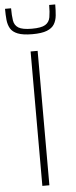

<svg xmlns="http://www.w3.org/2000/svg" viewBox="-61 -948 388 979"><g transform="rotate(-5 133.0 -458.0)"><path d="M115 0V-688H151V0ZM132 -775Q84 -775 57.5 -785.5Q31 -796 20 -815Q9 -834 6.5 -859.5Q4 -885 4 -916H35Q35 -879 39 -853.5Q43 -828 63.5 -815.5Q84 -803 132 -803Q180 -803 200.5 -815.5Q221 -828 225.5 -853.5Q230 -879 230 -916H261Q261 -885 258.5 -859.5Q256 -834 244.5 -815Q233 -796 206.5 -785.5Q180 -775 132 -775Z"/></g></svg>

Font: Saira Thin
Style: Regular
Weight: 100
Designer: Hector Gatti with collaboration of the Omnibus-Type team
Foundry: Omnibus-Type
Version: Version 1.101